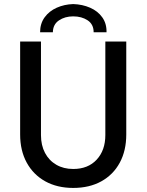

<svg xmlns="http://www.w3.org/2000/svg" viewBox="-20 -926 728 954"><path d="M343.8 7.8Q264.2 7.8 204.8 -25.1Q145.5 -58.1 112.8 -117.9Q80.1 -177.7 80.1 -257.8V-719.7H183.6V-254.9Q183.6 -204.1 203.6 -166.3Q223.6 -128.4 259.8 -107.4Q295.9 -86.4 343.8 -86.4Q417.5 -86.4 460.4 -132.8Q503.4 -179.2 503.4 -254.9V-719.7H607.4V-257.8Q607.4 -177.7 575.2 -117.9Q543 -58.1 483.6 -25.1Q424.3 7.8 343.8 7.8ZM343.8 -905.8Q389.6 -904.3 427.7 -887.7Q465.8 -871.1 488 -840.1Q510.3 -809.1 509.3 -765.6H445.3Q445.3 -805.2 415.5 -825Q385.7 -844.7 343.8 -844.7Q302.7 -844.7 272.9 -824.7Q243.2 -804.7 242.7 -765.6H179.2Q179.2 -809.1 201.9 -840.1Q224.6 -871.1 262 -887.7Q299.3 -904.3 343.8 -905.8Z"/></svg>

Font: Reddit Sans Medium
Style: Regular
Weight: 500
Designer: Stephen Hutchings
Foundry: Reddit
Version: Version 1.014